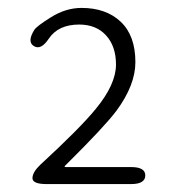

<svg xmlns="http://www.w3.org/2000/svg" viewBox="-20 -912 442 485"><path d="M98 -447Q62 -447 62 -462Q62 -477 82 -496Q182 -588 222 -637Q273 -699 273 -749Q273 -795 248 -822.5Q223 -850 180 -850Q127 -850 103 -814Q83 -784 65 -796Q48 -807 67 -837Q73 -846 108 -868Q146 -892 186 -892Q248 -892 285 -857Q322 -822 322 -755Q322 -697 274 -632Q243 -591 149 -498L145 -494Q141 -490 146 -490H311Q347 -490 347 -469Q347 -447 311 -447Z"/></svg>

Font: Resource Han Rounded CN Light
Style: Regular
Weight: 300
Designer: Cyano Hao (round all glyphs); Ryoko NISHIZUKA 西塚涼子 (kana, bopomofo & ideographs); Paul D. Hunt (Latin, Greek & Cyrillic)
Foundry: Cyano Hao
Version: 0.990